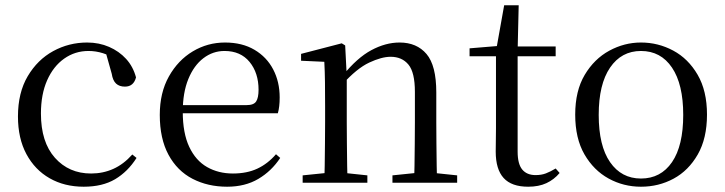

<svg xmlns="http://www.w3.org/2000/svg" viewBox="-20 -692 2746 727"><path d="M297 15Q224 15 168 -17Q112 -49 80 -108.5Q48 -168 48 -251Q48 -341 85 -403.5Q122 -466 181.5 -498.5Q241 -531 310 -531Q355 -531 393 -514.5Q431 -498 457.5 -469Q484 -440 495 -399Q486 -364 453 -364Q432 -364 419.5 -375.5Q407 -387 403 -413L378 -502L428 -462Q397 -482 370 -490.5Q343 -499 315 -499Q264 -499 223 -470Q182 -441 158.5 -388Q135 -335 135 -262Q135 -154 188 -94.5Q241 -35 325 -35Q370 -35 409 -52.5Q448 -70 481 -107L497 -94Q464 -42 416 -13.5Q368 15 297 15Z M840 15Q767 15 709 -15Q651 -45 618 -106Q585 -167 585 -257Q585 -341 619.5 -402.5Q654 -464 710 -497.5Q766 -531 832 -531Q897 -531 943.5 -503.5Q990 -476 1014.5 -429Q1039 -382 1039 -323Q1039 -287 1032 -263H624V-294H914Q941 -294 950 -308Q959 -322 959 -352Q959 -416 925 -457.5Q891 -499 830 -499Q786 -499 750 -471.5Q714 -444 693 -392.5Q672 -341 672 -269Q672 -188 696.5 -136Q721 -84 764 -59.5Q807 -35 862 -35Q915 -35 954.5 -53.5Q994 -72 1025 -108L1041 -94Q1008 -44 958 -14.5Q908 15 840 15Z M1126 0V-28L1234 -39H1267L1371 -28V0ZM1208 0Q1209 -24 1209.5 -65Q1210 -106 1210.5 -150.5Q1211 -195 1211 -229V-289Q1211 -341 1210.5 -381Q1210 -421 1208 -458L1120 -462V-488L1274 -528L1287 -520L1293 -403V-402V-229Q1293 -195 1293.5 -150.5Q1294 -106 1294.5 -65Q1295 -24 1296 0ZM1466 0V-28L1573 -39H1606L1711 -28V0ZM1548 0Q1549 -24 1549.5 -64.5Q1550 -105 1550.5 -149.5Q1551 -194 1551 -229V-344Q1551 -418 1526.5 -447.5Q1502 -477 1459 -477Q1425 -477 1378 -455Q1331 -433 1276 -372L1268 -406H1278Q1332 -473 1386 -502Q1440 -531 1493 -531Q1558 -531 1595 -487.5Q1632 -444 1632 -342V-229Q1632 -194 1632.5 -149.5Q1633 -105 1633.5 -64.5Q1634 -24 1635 0Z M1899 -479V-516H2084V-479ZM1980 15Q1917 15 1887 -18Q1857 -51 1857 -118Q1857 -142 1857.5 -161Q1858 -180 1858 -207V-479H1758V-509L1879 -519L1859 -504L1889 -672H1944L1940 -501V-489V-118Q1940 -71 1957.5 -50Q1975 -29 2008 -29Q2030 -29 2047 -35.5Q2064 -42 2084 -54L2099 -37Q2078 -12 2049 1.5Q2020 15 1980 15Z M2407 15Q2341 15 2284.5 -16Q2228 -47 2193 -107.5Q2158 -168 2158 -258Q2158 -348 2194 -408.5Q2230 -469 2287 -500Q2344 -531 2407 -531Q2472 -531 2529 -500.5Q2586 -470 2621.5 -409Q2657 -348 2657 -258Q2657 -168 2622 -107Q2587 -46 2530.5 -15.5Q2474 15 2407 15ZM2407 -16Q2482 -16 2524.5 -78Q2567 -140 2567 -257Q2567 -373 2524.5 -436Q2482 -499 2407 -499Q2333 -499 2290 -436Q2247 -373 2247 -257Q2247 -140 2290 -78Q2333 -16 2407 -16Z"/></svg>

Font: Noto Serif JP
Style: Regular
Weight: 400
Designer: Ryoko NISHIZUKA  (kana & ideographs); Frank Grießhammer (Latin, Greek & Cyrillic); Wenlong ZHANG  (bopomofo); Sandoll Co
Foundry: Adobe
Version: Version 2.003-H1;hotconv 1.1.1;makeotfexe 2.6.0